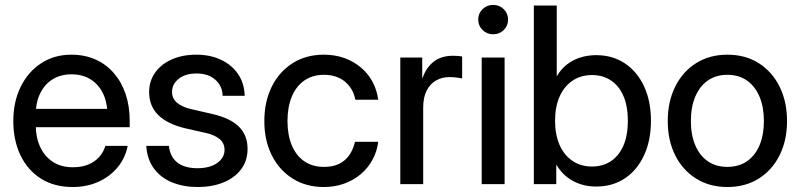

<svg xmlns="http://www.w3.org/2000/svg" viewBox="-20 -750 3260 782"><path d="M276.4 11.7Q200.2 11.7 146 -22.9Q91.8 -57.6 63 -118.4Q34.2 -179.2 34.2 -256.8Q34.2 -335.4 64.2 -396.5Q94.2 -457.5 147.7 -492.4Q201.2 -527.3 270.5 -527.3Q324.7 -527.3 368.7 -507.8Q412.6 -488.3 443.8 -452.1Q475.1 -416 491.7 -366.7Q508.3 -317.4 508.3 -257.3V-231.9H79.1V-306.6H458L417.5 -282.2Q417.5 -332.5 399.4 -369.6Q381.3 -406.7 348.6 -427Q315.9 -447.3 271 -447.3Q227.1 -447.3 194.3 -427Q161.6 -406.7 143.6 -369.6Q125.5 -332.5 125.5 -282.2V-242.2Q125.5 -191.4 143.3 -152.3Q161.1 -113.3 194.8 -91.1Q228.5 -68.8 276.9 -68.8Q312.5 -68.8 339.4 -79.8Q366.2 -90.8 383.8 -110.4Q401.4 -129.9 409.2 -155.8H500Q490.2 -106 459 -68.4Q427.7 -30.8 380.6 -9.5Q333.5 11.7 276.4 11.7Z M785.6 11.7Q728.5 11.7 682.4 -6.6Q636.2 -24.9 607.9 -62.3Q579.6 -99.6 575.7 -155.8H668Q672.4 -111.8 701.9 -88.4Q731.4 -64.9 783.7 -64.9Q835 -64.9 864.7 -86.2Q894.5 -107.4 894.5 -139.6Q894.5 -167.5 873.5 -184.3Q852.5 -201.2 818.4 -208.5L734.4 -227.5Q662.1 -244.6 624.8 -281.2Q587.4 -317.9 587.4 -375Q587.4 -419.4 611.6 -453.9Q635.7 -488.3 679.2 -507.8Q722.7 -527.3 779.8 -527.3Q835.9 -527.3 879.6 -506.8Q923.3 -486.3 949.2 -449Q975.1 -411.6 976.6 -359.9H886.7Q886.2 -398.9 857.4 -424.8Q828.6 -450.7 780.8 -450.7Q734.9 -450.7 707.8 -429Q680.7 -407.2 680.7 -376Q680.7 -348.1 701.4 -331.1Q722.2 -314 757.8 -305.7L843.3 -286.1Q918 -269 953.1 -234.1Q988.3 -199.2 988.3 -143.6Q988.3 -95.2 961.9 -60.3Q935.5 -25.4 889.6 -6.8Q843.8 11.7 785.6 11.7Z M1298.8 11.7Q1226.6 11.7 1171.9 -22.7Q1117.2 -57.1 1086.9 -117.7Q1056.6 -178.2 1056.6 -256.8Q1056.6 -335.9 1086.9 -397Q1117.2 -458 1171.9 -492.7Q1226.6 -527.3 1298.8 -527.3Q1344.2 -527.3 1382.3 -513.7Q1420.4 -500 1449.7 -475.3Q1479 -450.7 1497.1 -417.2Q1515.1 -383.8 1520.5 -343.8H1427.2Q1423.3 -365.7 1412.8 -384.3Q1402.3 -402.8 1386.2 -416.5Q1370.1 -430.2 1348.6 -437.7Q1327.1 -445.3 1299.3 -445.3Q1252.9 -445.3 1219.5 -422.1Q1186 -398.9 1168.5 -356.4Q1150.9 -314 1150.9 -256.8Q1150.9 -200.2 1168.5 -158.2Q1186 -116.2 1219.2 -93.3Q1252.4 -70.3 1299.3 -70.3Q1327.1 -70.3 1348.1 -77.4Q1369.1 -84.5 1384.5 -98.1Q1399.9 -111.8 1410.2 -130.6Q1420.4 -149.4 1425.8 -172.4H1520.5Q1515.6 -133.3 1497.3 -99.6Q1479 -65.9 1449.7 -41Q1420.4 -16.1 1382.1 -2.2Q1343.8 11.7 1298.8 11.7Z M1610.4 0V-515.6H1699.7V-433.6H1701.7Q1715.8 -474.6 1746.3 -498.8Q1776.9 -522.9 1825.7 -522.9Q1837.4 -522.9 1846.9 -522Q1856.4 -521 1862.3 -520V-430.7Q1856.9 -431.6 1842.3 -433.8Q1827.6 -436 1809.6 -436Q1780.8 -436 1756.6 -422.6Q1732.4 -409.2 1718 -381.6Q1703.6 -354 1703.6 -311V0Z M1941.9 0V-515.6H2035.2V0ZM1988.8 -610.4Q1962.9 -610.4 1945.3 -627.9Q1927.7 -645.5 1927.7 -670.4Q1927.7 -695.3 1945.3 -712.6Q1962.9 -730 1988.3 -730Q2014.2 -730 2031.7 -712.6Q2049.3 -695.3 2049.3 -669.9Q2049.3 -645 2031.7 -627.7Q2014.2 -610.4 1988.8 -610.4Z M2407.7 9.8Q2374.5 9.8 2344.5 0.2Q2314.5 -9.3 2289.6 -28.8Q2264.6 -48.3 2246.6 -78.1H2245.6V0H2154.3V-727.5H2247.6V-440.4H2248.5Q2265.1 -468.8 2289.6 -487.8Q2314 -506.8 2344.5 -516.1Q2375 -525.4 2408.2 -525.4Q2475.1 -525.4 2525.4 -491.7Q2575.7 -458 2603.5 -397.7Q2631.3 -337.4 2631.3 -257.8Q2631.3 -178.7 2603.5 -118.2Q2575.7 -57.6 2525.6 -23.9Q2475.6 9.8 2407.7 9.8ZM2391.1 -71.8Q2434.6 -71.8 2467.3 -93Q2500 -114.3 2518.6 -155.8Q2537.1 -197.3 2537.1 -257.8Q2537.1 -318.8 2518.6 -360.4Q2500 -401.9 2467.3 -423.1Q2434.6 -444.3 2391.1 -444.3Q2345.2 -444.3 2311.3 -421.1Q2277.3 -397.9 2259 -356.2Q2240.7 -314.5 2240.7 -257.8Q2240.7 -201.7 2259 -159.9Q2277.3 -118.2 2311.3 -95Q2345.2 -71.8 2391.1 -71.8Z M2942.4 11.7Q2870.1 11.7 2815.4 -22.5Q2760.7 -56.6 2730.2 -117.2Q2699.7 -177.7 2699.7 -256.8Q2699.7 -336.4 2730.2 -397.5Q2760.7 -458.5 2815.4 -492.9Q2870.1 -527.3 2942.4 -527.3Q3015.6 -527.3 3070.1 -492.9Q3124.5 -458.5 3155 -397.5Q3185.5 -336.4 3185.5 -256.8Q3185.5 -177.7 3155 -117.2Q3124.5 -56.6 3070.1 -22.5Q3015.6 11.7 2942.4 11.7ZM2942.4 -70.3Q2989.3 -70.3 3022.5 -93.3Q3055.7 -116.2 3073.5 -158.4Q3091.3 -200.7 3091.3 -256.8Q3091.3 -314 3073.5 -356.2Q3055.7 -398.4 3022.5 -421.9Q2989.3 -445.3 2942.4 -445.3Q2896.5 -445.3 2863 -422.1Q2829.6 -398.9 2811.8 -356.4Q2793.9 -314 2793.9 -256.8Q2793.9 -200.2 2811.8 -158.2Q2829.6 -116.2 2862.8 -93.3Q2896 -70.3 2942.4 -70.3Z"/></svg>

Font: Inter Cardless Display
Style: Regular
Weight: 400
Designer: Rasmus Andersson
Foundry: rsms
Version: Version 4.001;git-9221beed3